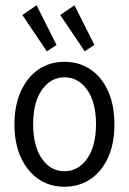

<svg xmlns="http://www.w3.org/2000/svg" viewBox="-20 -702 490 730"><path d="M225 8Q169 8 126.5 -21Q84 -50 59.5 -103Q35 -156 35 -229Q35 -302 59.5 -355.5Q84 -409 126.5 -438Q169 -467 225 -467Q281 -467 324 -438Q367 -409 391 -355.5Q415 -302 415 -229Q415 -156 391 -103Q367 -50 324 -21Q281 8 225 8ZM225 -51Q278 -51 311.5 -99Q345 -147 345 -230Q345 -313 311.5 -360.5Q278 -408 225 -408Q173 -408 139.5 -360.5Q106 -313 106 -230Q106 -147 139 -99Q172 -51 225 -51ZM158 -507 65 -645 119 -682 195 -531ZM302 -507 209 -645 263 -682 339 -531Z"/></svg>

Font: Inconsolata SemiCondensed
Style: Regular
Weight: 400
Width: 4
Monospace: yes
Designer: Raph Levien, Cyreal, Brenton Simpson
Foundry: Raph Levien, Cyreal, Google
Version: Version 3.000; ttfautohint (v1.8.2.53-6de2)